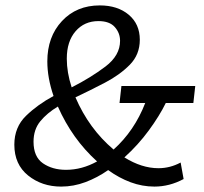

<svg xmlns="http://www.w3.org/2000/svg" viewBox="-20 -680 756 710"><path d="M429 -362H702L695 -299H593Q570 -252 530.5 -198Q491 -144 440 -98Q504 -58 566 -58Q609 -58 648 -79L659 -18Q607 10 551 10Q506 10 463 -6Q420 -22 380 -51Q340 -23 296 -6.5Q252 10 206 10Q135 10 84 -31Q33 -72 33 -145Q33 -210 76.5 -252Q120 -294 178 -325Q155 -392 155 -453Q155 -544 209 -602Q263 -660 349 -660Q415 -660 456 -625.5Q497 -591 497 -533Q497 -478 460 -440.5Q423 -403 368.5 -374.5Q314 -346 259 -320Q309 -204 400 -127Q477 -196 517 -299H422ZM424 -529Q424 -558 404.5 -580Q385 -602 344 -602Q292 -602 259.5 -564.5Q227 -527 227 -463Q227 -412 245 -357Q316 -393 370 -434Q424 -475 424 -529ZM194 -286Q154 -262 129 -231.5Q104 -201 104 -156Q104 -100 139 -76Q174 -52 224 -52Q283 -52 339 -83Q247 -166 194 -286Z"/></svg>

Font: Zilla Slab
Style: Italic
Weight: 400
Italic angle: -6°
Designer: Typotheque.com
Foundry: Typotheque type foundry
Version: Version 1.1; 2017; ttfautohint (v1.6)